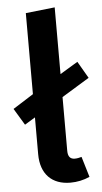

<svg xmlns="http://www.w3.org/2000/svg" viewBox="-55 -790 448 840"><g transform="rotate(-5 169.5 -370.0)"><path d="M248 -88C228 -88 218 -100 218 -125V-361L339 -435L296 -509L218 -462V-755L90 -741V-385L0 -328L44 -255L90 -283V-121C90 -34 139 15 220 15C250 15 278 9 305 -3L278 -93C268 -90 258 -88 248 -88Z"/></g></svg>

Font: Fira Sans Medium
Style: Regular
Weight: 500
Designer: Carrois Corporate & Edenspiekermann AG
Foundry: Carrois Corporate GbR & Edenspiekermann AG
Version: Version 4.203